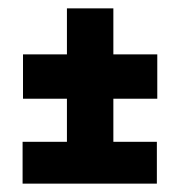

<svg xmlns="http://www.w3.org/2000/svg" viewBox="-20 -586 431 459"><path d="M35 -350H140V-247H34V-147H355V-247H251V-350H356V-456H251V-566H140V-456H35Z"/></svg>

Font: Advent Pro Black
Style: Regular
Weight: 900
Version: Version 3.000